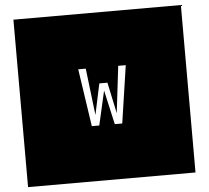

<svg xmlns="http://www.w3.org/2000/svg" viewBox="-58 -893 1093 1004"><g transform="rotate(-5 488.5 -390.5)"><path d="M927.7 -830.1V48.8H48.8V-830.1ZM363.8 -542 408.7 -239.7H447.8L488.8 -419.4L529.3 -239.7H568.4L613.3 -542H573.7L544.4 -295.9L509.8 -459H467.3L432.6 -296.4L403.3 -542Z"/></g></svg>

Font: BabelStone Maritime
Style: Regular
Weight: 400
Designer: Andrew West
Foundry: BabelStone
Version: Version 0.001;February 23, 2018